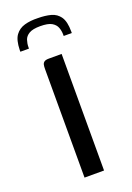

<svg xmlns="http://www.w3.org/2000/svg" viewBox="-123 -664 490 712"><g transform="rotate(-20 121.5 -307.5)"><path d="M83 0Q83 -107 83 -214Q83 -321 83 -428Q83 -439 84.5 -445.5Q86 -452 91.5 -456Q97 -460 110 -460H160V0ZM19 -520V-527Q20 -566 33.5 -584.5Q47 -603 70 -609.5Q93 -616 122 -615Q151 -615 173.5 -609Q196 -603 209 -584Q222 -565 222 -526V-520H190V-525Q190 -540 185 -553.5Q180 -567 165.5 -575.5Q151 -584 120 -584Q91 -584 76.5 -575.5Q62 -567 57.5 -553.5Q53 -540 53 -526V-520Z"/></g></svg>

Font: Genos
Style: Regular
Weight: 400
Designer: Robert E. Leuschke
Foundry: Robert E. Leuschke
Version: Version 1.010